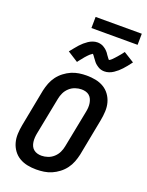

<svg xmlns="http://www.w3.org/2000/svg" viewBox="-192 -1157 967 1262"><g transform="rotate(20 291.5 -526.0)"><path d="M225 12Q193 12 163 6Q133 0 107.5 -15Q82 -30 64.5 -54Q47 -78 39 -107Q31 -136 32.5 -168Q34 -200 40 -231L90 -491Q96 -518 106 -544Q116 -570 133 -593Q150 -616 173.5 -634Q197 -652 222.5 -663Q248 -674 274.5 -678Q301 -682 328 -682Q360 -682 390.5 -676Q421 -670 446.5 -655Q472 -640 489.5 -616Q507 -592 515 -563Q523 -534 521.5 -502Q520 -470 514 -439L464 -179Q458 -152 448 -126Q438 -100 421 -77Q404 -54 380.5 -36Q357 -18 331.5 -7Q306 4 279 8Q252 12 225 12ZM227 -85Q248 -85 270.5 -92.5Q293 -100 311 -116.5Q329 -133 339 -154Q349 -175 353 -197L404 -457Q407 -472 408 -487.5Q409 -503 406.5 -518Q404 -533 398 -546Q392 -559 381.5 -568Q371 -577 357 -581Q343 -585 327 -585Q306 -585 283.5 -577.5Q261 -570 243 -553.5Q225 -537 215 -516Q205 -495 201 -473L150 -213Q147 -198 146 -182.5Q145 -167 147 -152Q149 -137 155 -124Q161 -111 172 -102Q183 -93 197 -89Q211 -85 227 -85ZM236 -744 162 -791Q176 -808 187.5 -822.5Q199 -837 210 -849Q221 -861 232.5 -871Q244 -881 258 -890.5Q272 -900 288 -905.5Q304 -911 320 -911Q325 -911 329.5 -910.5Q334 -910 338.5 -909Q343 -908 348 -906.5Q353 -905 357 -903Q361 -901 365 -898.5Q369 -896 372.5 -893.5Q376 -891 380 -888Q384 -885 387 -881.5Q390 -878 393.5 -874.5Q397 -871 399.5 -867.5Q402 -864 404 -860.5Q406 -857 408.5 -854Q411 -851 414.5 -846Q418 -841 421 -837Q424 -833 427 -830Q430 -827 430 -825H425Q425 -826 429 -828Q433 -830 436.5 -832Q440 -834 443.5 -837.5Q447 -841 449 -842.5Q451 -844 452.5 -846Q454 -848 456 -850Q458 -852 460.5 -854.5Q463 -857 465 -859.5Q467 -862 469.5 -864.5Q472 -867 474.5 -870Q477 -873 479.5 -876Q482 -879 485 -882.5Q488 -886 491 -889.5Q494 -893 497 -897Q500 -901 503 -905Q506 -909 509 -913L583 -867Q570 -849 558 -834.5Q546 -820 535.5 -808.5Q525 -797 513.5 -787Q502 -777 488 -767.5Q474 -758 458 -752.5Q442 -747 426 -747Q421 -747 416 -747.5Q411 -748 406.5 -749Q402 -750 397.5 -751.5Q393 -753 389 -755Q385 -757 381 -759.5Q377 -762 373.5 -764.5Q370 -767 366 -770Q362 -773 358.5 -776.5Q355 -780 352 -783.5Q349 -787 346.5 -790.5Q344 -794 341.5 -797.5Q339 -801 336.5 -804Q334 -807 330.5 -812Q327 -817 324.5 -820.5Q322 -824 318.5 -827.5Q315 -831 315 -832Q316 -833 316 -833H317Q318 -833 319.5 -833Q321 -833 320 -832L316 -830Q313 -828 309.5 -825.5Q306 -823 302 -820Q298 -817 296.5 -815.5Q295 -814 293 -812Q291 -810 289 -808Q287 -806 284.5 -803.5Q282 -801 280 -798.5Q278 -796 275.5 -793.5Q273 -791 270.5 -788Q268 -785 265.5 -781.5Q263 -778 260.5 -775Q258 -772 254.5 -768Q251 -764 248.5 -760.5Q246 -757 242.5 -753Q239 -749 236 -744ZM572 -986H249L250 -1064H573Z"/></g></svg>

Font: Lode
Style: Bold Italic
Weight: 700
Italic angle: -11°
Monospace: yes
Designer: Belleve Invis
Foundry: Belleve Invis
Version: Version 29.2.0; ttfautohint (v1.8.3)